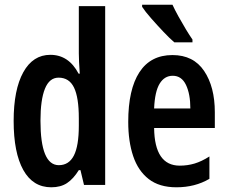

<svg xmlns="http://www.w3.org/2000/svg" viewBox="-20 -786 968 816"><path d="M198 10Q120 10 79 -63.5Q38 -137 38 -272Q38 -405 79 -479Q120 -553 194 -553Q272 -553 314 -473H319Q317 -502 316 -523Q315 -544 315 -559V-760H427V0H337L322 -63H315Q292 -26 265 -8Q238 10 198 10ZM230 -84Q273 -84 294 -125Q315 -166 315 -252V-283Q315 -372 294.5 -414Q274 -456 229 -456Q190 -456 171 -409Q152 -362 152 -273Q152 -84 230 -84Z M713 -552Q802 -552 847.5 -484.5Q893 -417 893 -309V-242H635Q637 -82 744 -82Q777 -82 807 -91Q837 -100 870 -121V-26Q809 10 730 10Q657 10 612 -25Q567 -60 546 -122.5Q525 -185 525 -268Q525 -406 572.5 -479Q620 -552 713 -552ZM714 -464Q679 -464 658.5 -430.5Q638 -397 635 -325H789Q789 -386 770.5 -425Q752 -464 714 -464ZM713 -766Q723 -744 738.5 -716Q754 -688 770 -661.5Q786 -635 798 -618V-606H721Q702 -622 675 -650.5Q648 -679 622.5 -708Q597 -737 584 -757V-766Z"/></svg>

Font: Noto Sans Lao ExtraCondensed SemiBold
Style: Regular
Weight: 600
Width: 2
Designer: Monotype Design Team
Foundry: Monotype Imaging Inc.
Version: Version 2.003; ttfautohint (v1.8.4.7-5d5b)